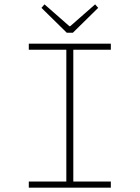

<svg xmlns="http://www.w3.org/2000/svg" viewBox="-20 -860 640 880"><path d="M112 0V-28H284V-632H112V-660H488V-632H316V-28H488V0ZM286 -710 170 -824 184 -840 298 -740H302L416 -840L430 -824L314 -710Z"/></svg>

Font: Source Code Pro ExtraLight
Style: Regular
Weight: 200
Monospace: yes
Designer: Paul D. Hunt, Teo Tuominen
Foundry: Adobe
Version: Version 1.026;hotconv 1.1.0;makeotfexe 2.6.0